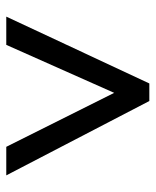

<svg xmlns="http://www.w3.org/2000/svg" viewBox="38 -797 496 612"><g transform="rotate(90 286.0 -491.0)"><path d="M33 -263 246 -719H302L539 -263H448L276 -607L123 -263Z"/></g></svg>

Font: Noto Sans Thaana Medium
Style: Regular
Weight: 500
Designer: David Williams
Foundry: Google Inc.
Version: Version 3.001; ttfautohint (v1.8.4.7-5d5b)